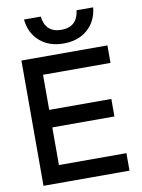

<svg xmlns="http://www.w3.org/2000/svg" viewBox="-93 -918 726 981"><g transform="rotate(-10 270.0 -427.0)"><path d="M460 -854Q453.1 -783.2 404.8 -740.7Q356.4 -698.2 280.8 -698.2Q204.6 -698.2 156.5 -740.5Q108.4 -782.7 101.1 -854H188Q198.7 -769 280.8 -769Q363.3 -769 374 -854ZM498 -649.9V-559.1H147.9V-377H470.2V-286.1H147.9V-90.8H498V0H51.8V-649.9Z"/></g></svg>

Font: Overused Grotesk Medium
Style: Regular
Weight: 500
Version: Version 0.002